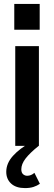

<svg xmlns="http://www.w3.org/2000/svg" viewBox="-20 -746 277 982"><path d="M58 0V-510H179V0ZM53 -594V-726H183V-594ZM108 216Q62 216 37 193Q12 170 12 133Q12 89 46.5 51Q81 13 136 -17L178 0Q133 36 111 64.5Q89 93 89 120Q89 137 98 145Q107 153 119 153Q139 153 156 138L184 194Q170 204 151.5 210Q133 216 108 216Z"/></svg>

Font: Instrument Sans SemiCondensed SemiBold
Style: Regular
Weight: 600
Width: 4
Designer: Rodrigo Fuenzalida
Foundry: fragTYPE
Version: Version 1.000;gftools[0.9.28]